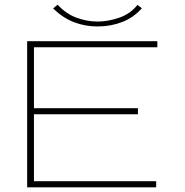

<svg xmlns="http://www.w3.org/2000/svg" viewBox="-20 -800 790 820"><path d="M96 0V-624H652V-598H125V-338H569V-312H125V-26H647V0ZM567 -779 586 -765Q551 -725 502 -706Q453 -687 397 -687Q344 -687 296.5 -705Q249 -723 207 -764L226 -780Q262 -741 306.5 -724.5Q351 -708 397 -708Q442 -708 489.5 -724.5Q537 -741 567 -779Z"/></svg>

Font: Inconsolata ExtraExpanded ExtraLight
Style: Regular
Weight: 200
Width: 8
Monospace: yes
Designer: Raph Levien, Cyreal, Brenton Simpson
Foundry: Raph Levien, Cyreal, Google
Version: Version 3.100; ttfautohint (v1.8.4.7-5d5b)